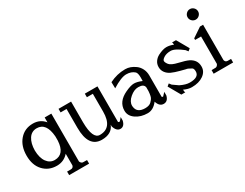

<svg xmlns="http://www.w3.org/2000/svg" viewBox="-87 -1332 2676 2093"><g transform="rotate(-30 1250.5 -285.0)"><path d="M397 -447V-508L398 -507V-508H481V95Q492 120 512 124L565 125V170H314V125H362Q391 125 398 95V-51Q341 14 254 15H251Q149 15 83.5 -55Q18 -125 18 -245.5Q18 -366 82.5 -440.5Q147 -515 251 -515H254Q342 -514 397 -447ZM124 -249Q126 -155 164 -103Q202 -51 262 -51Q386 -52 395 -218V-272Q381 -450 262 -450Q197 -450 161 -395Q125 -340 124 -249Z M906 -514H1065V-66Q1071 -59 1080 -59Q1086 -59 1117 -98V-53Q1101 13 1052 13Q1003 13 981 -58V-80Q944 15 817 15Q650 14 650 -232V-469H575V-514H733V-252Q735 -42 825 -42Q981 -42 981 -245V-469H906Z M1666 -53Q1650 13 1596.5 13Q1543 13 1521 -58Q1466 14 1395 14Q1309 14 1248 -28.5Q1187 -71 1187 -135V-138Q1187 -250 1313 -309Q1383 -342 1424 -342Q1465 -342 1521 -318L1522 -362Q1522 -417 1504 -435Q1465 -471 1401 -471Q1337 -471 1222 -399L1220 -477Q1316 -525 1416 -525H1421Q1482 -525 1543 -481Q1575 -458 1594.5 -420Q1614 -382 1614 -335V-66Q1620 -59 1629 -59Q1631 -59 1666 -98ZM1521 -239Q1513 -284 1448 -284H1442Q1392 -284 1339 -239Q1286 -194 1286 -143Q1286 -136 1287 -129Q1297 -47 1398 -47Q1450 -47 1475 -72Q1500 -97 1507 -114Q1514 -131 1517.5 -157Q1521 -183 1521 -191Z M1959 -46Q2075 -46 2075 -119Q2075 -156 2058 -166Q2013 -193 1995 -193Q1994 -193 1931 -209.5Q1868 -226 1830 -243.5Q1792 -261 1769.5 -291.5Q1747 -322 1747 -361.5Q1747 -401 1768 -430.5Q1789 -460 1821 -477Q1885 -509 1928 -509Q1971 -509 2015 -490Q2014 -494 2014 -503.5Q2014 -513 2008 -522H2058L2144 -371L2116 -348L2095 -375Q2001 -450 1948.5 -450Q1896 -450 1863 -429.5Q1830 -409 1830 -390.5Q1830 -372 1852.5 -343Q1875 -314 1957.5 -295Q2040 -276 2077 -258Q2156 -218 2156 -136V-133Q2156 -71 2099.5 -31Q2043 9 1953 9Q1908 9 1853 -17L1854 -15L1856 -12H1855Q1856 -9 1856 1.5Q1856 12 1862 21H1812L1726 -130L1754 -153L1775 -126L1842 -79Q1909 -46 1959 -46Z M2311.5 -627.5Q2292 -647 2292 -674Q2292 -701 2311.5 -720.5Q2331 -740 2358 -740Q2385 -740 2404.5 -720.5Q2424 -701 2424 -674Q2424 -647 2404.5 -627.5Q2385 -608 2358 -608Q2331 -608 2311.5 -627.5ZM2398 -75Q2405 -45 2434 -45H2476V0H2231V-45L2284 -46Q2304 -50 2315 -75V-420H2240V-440L2359 -520H2398Z"/></g></svg>

Font: Sawarabi Mincho
Style: Regular
Weight: 400
Version: Version 1.00